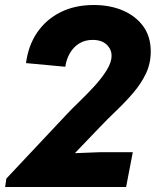

<svg xmlns="http://www.w3.org/2000/svg" viewBox="-20 -748 626 768"><path d="M0.5 0 5.4 -33.7 247.6 -291.5Q267.6 -313 297.9 -342Q328.1 -371.1 357.4 -403.1Q386.7 -435.1 406.5 -466.8Q426.3 -498.5 426.3 -524.9Q426.3 -550.8 406.5 -569.6Q386.7 -588.4 350.1 -588.4Q320.3 -588.4 297.4 -574.5Q274.4 -560.5 260 -536.1Q245.6 -511.7 241.2 -481L84 -495.6Q93.3 -566.4 128.9 -618.4Q164.6 -670.4 222.2 -699.2Q279.8 -728 355 -728Q419.9 -728 471.4 -706.1Q522.9 -684.1 553 -642.8Q583 -601.6 583 -542Q583 -494.6 564 -454.3Q544.9 -414.1 513.9 -377.7Q482.9 -341.3 445.6 -305.7Q408.2 -270 371.6 -231.4L283.2 -139.2L279.8 -135.3L379.4 -139.2H511.2L484.4 0Z"/></svg>

Font: Reddit Sans ExtraBold
Style: Italic
Weight: 800
Italic angle: -11.25°
Designer: Stephen Hutchings
Version: Version 1.013